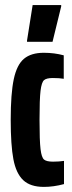

<svg xmlns="http://www.w3.org/2000/svg" viewBox="-20 -725 284 753"><path d="M22 -255Q22 -358 34 -414.5Q46 -471 74 -494.5Q102 -518 152 -518Q193 -518 230 -508V-416Q214 -419 187 -419Q162 -419 152.5 -410.5Q143 -402 139 -369Q135 -336 135 -255Q135 -173 139 -140Q143 -107 153 -99Q163 -91 188 -91Q212 -91 231 -94V-3Q190 8 152 8Q99 8 71 -18.5Q43 -45 32.5 -100.5Q22 -156 22 -255ZM86 -561V-566L108 -705H220V-700L186 -561Z"/></svg>

Font: Saira Ultra Condensed ExtraBold
Style: Regular
Weight: 800
Width: 1
Designer: Hector Gatti with collaboration of the Omnibus-Type team
Foundry: Omnibus-Type
Version: Version 1.001; ttfautohint (v1.8)